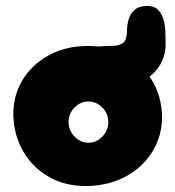

<svg xmlns="http://www.w3.org/2000/svg" viewBox="-20 -626 591 647"><path d="M275 1Q201 2 145.5 -29.5Q90 -61 58.5 -115.5Q27 -170 25 -236Q24 -304 56 -356.5Q88 -409 145 -440Q202 -471 275 -471Q347 -472 402.5 -441Q458 -410 491 -357Q524 -304 526 -236Q527 -171 495 -117.5Q463 -64 406 -32.5Q349 -1 275 1ZM278 -145Q305 -145 325 -166Q345 -187 345 -215Q345 -243 325 -263.5Q305 -284 278 -284Q251 -284 231 -263.5Q211 -243 211 -215Q211 -187 231 -166Q251 -145 278 -145ZM388 -338Q318 -338 277 -352.5Q236 -367 236 -402Q236 -432 252 -450Q268 -468 304 -469Q337 -471 360.5 -471.5Q384 -472 396 -482.5Q408 -493 408 -524Q408 -542 413.5 -561Q419 -580 434 -593Q449 -606 476 -606Q500 -606 513 -592.5Q526 -579 531.5 -558Q537 -537 537.5 -515Q538 -493 538 -476Q538 -441 520.5 -409.5Q503 -378 469.5 -358Q436 -338 388 -338Z"/></svg>

Font: Cherry Bomb One
Style: Regular
Weight: 400
Designer: satsuyako
Foundry: satsuyako
Version: Version 4.100; ttfautohint (v1.8.3)